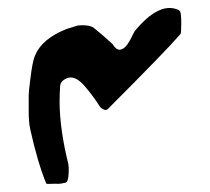

<svg xmlns="http://www.w3.org/2000/svg" viewBox="-20 -481 528 483"><path d="M214.4 -412.1Q237.8 -393.6 263.2 -370.1Q271.5 -356 280.8 -356Q296.4 -356 312 -389.6Q317.4 -401.4 321.8 -406.2Q367.7 -460.9 406.7 -460.9Q411.6 -460.9 416.5 -460Q430.7 -457 433.1 -452.1Q436 -446.3 436 -422.9Q436 -397.5 434.1 -395.5Q398.9 -354.5 251.5 -207Q246.6 -202.1 239.7 -206.1Q233.9 -209 231.9 -211.9Q213.4 -241.2 191.9 -265.6Q173.8 -286.1 157.7 -286.1Q152.3 -286.1 147.9 -284.2Q132.3 -277.3 131.3 -264.6Q129.9 -244.1 129.9 -224.1Q130.4 -154.8 151.9 -68.4Q153.3 -62.5 152.8 -46.9Q151.9 -22.9 145 -21.5Q132.3 -18.6 128.4 -18.6Q118.7 -19 110.8 -18.6Q97.2 -17.6 96.2 -19.5Q74.2 -73.7 56.2 -155.3Q52.2 -172.9 52.2 -200.2Q52.2 -209.5 52.2 -217Q52.2 -224.6 52.2 -231Q52.2 -237.3 52.2 -241.2Q52.2 -250 56.2 -281.2Q61.5 -326.2 67.9 -340.8Q85.4 -383.8 147.9 -408.2L176.3 -417Q181.6 -417.5 187 -417.5Q205.1 -417.5 214.4 -412.1Z"/></svg>

Font: LaylaRuqaa
Style: Regular
Weight: 400
Version: Version 2.0